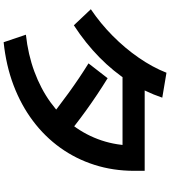

<svg xmlns="http://www.w3.org/2000/svg" viewBox="39 -904 922 1040"><g transform="rotate(90 500.0 -384.0)"><path d="M168 -63.3Q275.3 -75 368 -109.3Q460.7 -143.6 534.4 -196.8Q608 -250 660.4 -319.8Q712.7 -389.7 740.6 -473Q768.4 -556.3 768.4 -650L825 -586.7H345.4V-706.7H905.3V-650Q905.3 -536 873.1 -435Q841 -334 780.5 -249.7Q720 -165.3 634.5 -101.2Q549 -37 441.6 3.7Q334.3 44.3 208.7 57.3ZM30 -415Q106.7 -466.7 173.7 -533Q240.7 -599.3 292.5 -674.3Q344.4 -749.3 374 -824.7L509 -802Q477.3 -707.7 422.1 -622.2Q367 -536.7 290.6 -461.5Q214.3 -386.4 117 -323ZM655.7 -163Q564.7 -236 482.4 -295.5Q400 -355 323.3 -402.4L403.6 -506Q493.3 -450.7 577 -390.3Q660.6 -330 736.3 -266.7Z"/></g></svg>

Font: M PLUS 2 Thin
Style: Regular
Weight: 100
Designer: Coji Morishita
Foundry: UNDERFOREST DESIGN
Version: Version 1.001